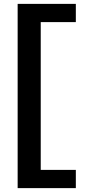

<svg xmlns="http://www.w3.org/2000/svg" viewBox="-20 -760 442 990"><path d="M190 116H371V210H71V-740H371V-646H190Z"/></svg>

Font: Georama Extended SemiBold
Style: Regular
Weight: 600
Width: 7
Designer: Jean-Baptiste Levee
Foundry: Production Type
Version: Version 1.000